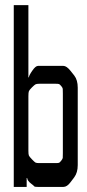

<svg xmlns="http://www.w3.org/2000/svg" viewBox="-20 -736 341 756"><path d="M227.5 -132.8V-367.2Q227.5 -381.8 227.1 -386.2Q226.6 -390.6 221.2 -397Q215.8 -403.3 212.9 -404.8Q210 -406.2 199.2 -406.2H135.7Q125 -406.2 120.6 -404.3Q116.2 -402.3 106 -392.1Q95.7 -381.8 93.8 -377Q91.8 -372.1 91.8 -357.4V-142.6Q91.8 -127.9 93.8 -123.5Q95.7 -119.1 106 -108.4Q116.2 -97.7 120.1 -95.7Q124 -93.8 134.8 -93.8H199.2Q210 -93.8 212.9 -95.2Q215.8 -96.7 221.2 -103.5Q226.6 -110.4 227.1 -114.3Q227.5 -118.2 227.5 -132.8ZM91.8 -715.8V-431.6H93.8Q93.8 -438.5 107.4 -458Q120.1 -476.6 129.9 -476.6H229.5Q242.2 -476.6 257.8 -457L272.5 -438.5Q286.1 -420.9 286.1 -390.6V-85.9Q286.1 -56.6 272.5 -38.1L257.8 -18.6Q244.1 0 229.5 0H129.9Q117.2 0 115.2 -2Q113.3 -4.9 101.6 -13.7Q87.9 -24.4 86.9 -35.2H85V0H34.2V-715.8Z"/></svg>

Font: Vancouver Drive
Style: Regular
Weight: 400
Designer: Valery Zaveryaev
Foundry: Cyreal (www.cyreal.org)
Version: Version 1.06